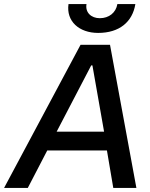

<svg xmlns="http://www.w3.org/2000/svg" viewBox="-65 -919 734 939"><path d="M-45 0H71L166 -183H458L489 0H602L473 -700H329ZM415 -758C519 -758 583 -812 597 -899H509C502 -857 468 -830 423 -830C381 -830 351 -858 358 -899H270C258 -815 322 -758 415 -758ZM212 -275 381 -599H387L444 -275Z"/></svg>

Font: Fixel Display Medium
Style: Italic
Weight: 500
Italic angle: -10°
Designer: AlfaBravo + MacPaw
Foundry: Kyrylo Tkachov, Marchela Mozhyna, Serhii Makarenko, Maria Weinstein, Zakhar Kryvoshyya
Version: Version 1.210;Glyphs 3.2 (3217)